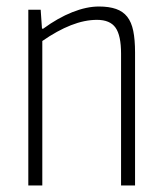

<svg xmlns="http://www.w3.org/2000/svg" viewBox="-20 -570 500 590"><path d="M67 -540H105L109 -482H113Q158 -515 202 -532.5Q246 -550 284 -550Q315 -550 336.5 -542.5Q358 -535 371 -518.5Q384 -502 389.5 -475Q395 -448 395 -409V0H352V-405Q352 -461 335 -485Q318 -509 278 -509Q240 -509 198 -492.5Q156 -476 110 -444V0H67Z"/></svg>

Font: Encode Sans Compressed
Style: ExtraLight
Weight: 200
Designer: Pablo Impallari, Andres Torresi
Foundry: Pablo Impallari, Andres Torresi
Version: Version 1.000; ttfautohint (v1.00) -l 8 -r 50 -G 200 -x 14 -